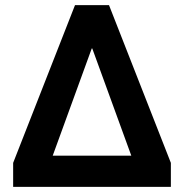

<svg xmlns="http://www.w3.org/2000/svg" viewBox="-20 -725 713 745"><path d="M31 0V-93L271 -705H403L643 -93V0ZM336 -537 170 -81V-121H504V-81L338 -537Z"/></svg>

Font: Nunito Sans 12pt ExtraLight
Style: Weight 830 Width 84 Optical size 12.0 YTLC 445
Weight: 830
Width: 4
Designer: Vernon Adams
Foundry: Vernon Adams
Version: Version 3.101;gftools[0.9.27]